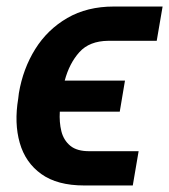

<svg xmlns="http://www.w3.org/2000/svg" viewBox="-20 -566 520 591"><path d="M256.8 -100.6H406.7L388.7 4.9H239.3Q156.2 4.9 107.2 -30.3Q58.1 -65.4 40.8 -126.2Q23.4 -187 36.1 -262.7L38.1 -279.3Q50.8 -354.5 88.4 -414.8Q126 -475.1 187 -510.5Q248 -545.9 330.1 -545.9H480.5L462.4 -440.4H313.5Q255.4 -439.9 224.4 -405.5Q193.4 -371.1 179.2 -317.9H364.7L348.6 -222.2H164.1Q162.1 -189.9 168.9 -162.1Q175.8 -134.3 196.5 -117.2Q217.3 -100.1 256.8 -100.6Z"/></svg>

Font: Inter Semi Bold
Style: Italic
Weight: 600
Italic angle: -9.39999°
Designer: Rasmus Andersson
Foundry: rsms
Version: Version 4.000;git-3c8e0fc